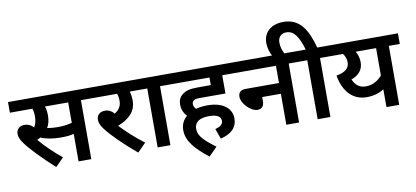

<svg xmlns="http://www.w3.org/2000/svg" viewBox="-88 -1214 3662 1690"><g transform="rotate(-10 1742.5 -368.5)"><path d="M635 -527H733V-622H0V-527H202C208 -508 212 -484 212 -458C212 -424 206 -390 187 -363C165 -387 140 -399 108 -399C54 -399 34 -363 34 -332C34 -309 40 -285 69 -245C115 -182 209 -84 319 15L392 -59C317 -120 247 -188 195 -250C206 -254 216 -259 225 -265C267 -247 331 -234 402 -234C447 -234 484 -236 521 -246V0H635ZM391 -329C358 -329 327 -332 299 -337C316 -364 326 -400 326 -445C326 -480 321 -506 314 -527H521V-345C478 -333 440 -329 391 -329Z M1127 -61C1049 -119 973 -190 918 -248C1019 -287 1083 -347 1083 -445C1083 -480 1078 -506 1071 -527H1160V-622H718V-527H959C965 -509 969 -487 969 -462C969 -418 949 -384 908 -359C886 -385 860 -399 826 -399C772 -399 752 -363 752 -332C752 -309 758 -285 788 -245C835 -182 934 -84 1052 15Z M1342 -527H1440V-622H1145V-527H1228V0H1342Z M1756 -71 1789 20C1887 -4 1938 -54 1938 -136C1938 -215 1874 -289 1722 -289C1687 -289 1652 -285 1620 -276C1607 -290 1599 -304 1599 -321C1599 -334 1603 -344 1613 -352C1624 -361 1635 -364 1673 -364H1898V-527H1996V-622H1426V-527H1784V-459H1671C1599 -459 1560 -450 1528 -424C1503 -406 1488 -377 1488 -337C1488 -291 1506 -256 1531 -230C1497 -201 1476 -161 1476 -111C1476 -10 1547 65 1664 159L1739 83C1615 -8 1590 -50 1590 -104C1590 -159 1634 -193 1718 -193C1794 -193 1826 -171 1826 -132C1826 -99 1797 -82 1756 -71Z M1981 -622V-527H2378V-373H2081C2028 -373 2014 -345 2014 -312C2014 -253 2094 -173 2151 -173C2189 -173 2211 -194 2211 -241V-277H2378V0H2492V-527H2589V-622Z M2363 -615 2473 -614C2457 -647 2443 -680 2443 -722C2443 -769 2469 -801 2519 -801C2586 -801 2626 -741 2661 -622H2575V-527H2658V0H2772V-527H2870V-622H2764C2719 -789 2654 -896 2508 -896C2397 -896 2329 -833 2329 -739C2329 -700 2339 -661 2363 -615Z M3485 -622H2856V-527H2978C2993 -506 3005 -479 3005 -450C3005 -393 2967 -364 2888 -349C2911 -213 2988 -116 3118 -116C3180 -116 3231 -132 3273 -159V0H3387V-527H3485ZM3012 -293C3082 -318 3118 -364 3118 -429C3118 -465 3108 -497 3091 -527H3273V-283C3236 -239 3186 -211 3127 -211C3070 -211 3035 -240 3012 -293Z"/></g></svg>

Font: Noto Sans SemiBold
Style: Italic
Weight: 600
Italic angle: -12°
Designer: Monotype Design Team
Foundry: Monotype Imaging Inc.
Version: Version 2.013